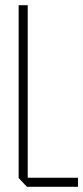

<svg xmlns="http://www.w3.org/2000/svg" viewBox="-20 -721 322 741"><path d="M84 0 52 -34V-35H281V0ZM52 -35V-701H87V-35Z"/></svg>

Font: Foldit ExtraLight
Style: Regular
Weight: 250
Version: Version 1.003